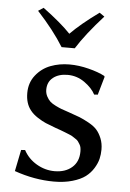

<svg xmlns="http://www.w3.org/2000/svg" viewBox="-49 -683 495 730"><g transform="rotate(5 198.0 -317.5)"><path d="M168.9 -502Q131.3 -563 67.9 -631.8L87.9 -645Q157.2 -593.8 193.8 -555.2Q232.9 -595.2 301.8 -645L320.8 -631.8Q254.4 -558.1 219.2 -502ZM49.8 -99.1 64.9 -100.1Q82 -67.9 114.5 -48.8Q147 -29.8 183.1 -29.8Q224.1 -29.8 249.5 -51.8Q274.9 -73.7 274.9 -112.8Q274.9 -120.6 273.7 -127.4Q272.5 -134.3 268.6 -140.4Q264.6 -146.5 262 -150.6Q259.3 -154.8 251.5 -159.7Q243.7 -164.6 240.2 -167.2Q236.8 -169.9 225.6 -174.3Q214.4 -178.7 210.4 -180.4Q206.5 -182.1 192.4 -187.3Q178.2 -192.4 173.8 -193.8Q147.5 -203.6 134.5 -209Q121.6 -214.4 103 -226.3Q84.5 -238.3 74.2 -252Q54.2 -276.9 54.2 -316.9Q54.2 -356.4 76.9 -385Q99.6 -413.6 133.1 -426.3Q166.5 -439 205.1 -439Q240.7 -439 278.3 -429.4Q315.9 -419.9 339.8 -407.2L341.8 -403.8L321.8 -334L308.1 -333Q295.4 -357.4 266.1 -378.2Q236.8 -398.9 201.2 -398.9Q167.5 -398.9 146.2 -382.3Q125 -365.7 125 -335.9Q125 -322.3 131.1 -310.5Q137.2 -298.8 144.8 -291.7Q152.3 -284.7 166.7 -277.6Q181.2 -270.5 189.2 -267.6Q197.3 -264.6 213.4 -259.3Q216.3 -258.3 217.8 -257.8Q244.1 -249 260 -242.7Q275.9 -236.3 296.1 -225.1Q316.4 -213.9 327.4 -201.4Q338.4 -189 346.2 -169.9Q354 -150.9 354 -127Q354 -108.9 349.9 -91.6Q345.7 -74.2 334 -55.2Q322.3 -36.1 304 -22.2Q285.6 -8.3 254.6 0.7Q223.6 9.8 184.1 9.8Q109.9 9.8 33.2 -17.1Z"/></g></svg>

Font: Linux Biolinum
Style: Regular
Weight: 400
Designer: Philipp H. Poll
Foundry: Philipp H. Poll
Version: Version 0.6.4